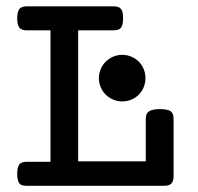

<svg xmlns="http://www.w3.org/2000/svg" viewBox="-20 -600 640 620"><path d="M143.1 -502H66.4Q49.3 -502 42.5 -510.7Q35.6 -520 35.6 -540.5Q35.6 -561 42 -570.3Q48.8 -579.6 66.4 -579.6H346.7Q362.8 -579.6 369.6 -572.3Q374 -567.9 375.7 -560.5Q377.4 -553.2 377.4 -540.5Q377.4 -518.6 370.6 -510.3Q363.8 -502 346.7 -502H232.4V-79.1H450.7V-215.8Q450.7 -234.9 463.4 -241.7Q473.6 -247.6 496.6 -247.6Q521.5 -247.6 531.2 -240.7Q540.5 -233.9 540.5 -215.8V-32.7Q540.5 -14.6 533.4 -7.3Q526.4 0 509.3 0H66.4Q56.6 0 50.5 -2.2Q44.4 -4.4 41 -10.3Q35.6 -19.5 35.6 -38.6Q35.6 -59.6 42.5 -69.3Q49.3 -77.6 66.4 -77.6H143.1ZM321.3 -294.4Q311 -304.7 305.2 -318.6Q299.3 -332.5 299.3 -347.7Q299.3 -362.8 305.2 -376.7Q311 -390.6 321.3 -400.9Q331.5 -411.1 345.5 -417Q359.4 -422.9 374.5 -422.9Q390.1 -422.9 404.1 -417Q418 -411.1 428.2 -400.9Q438.5 -390.6 444.1 -376.7Q449.7 -362.8 449.7 -347.7Q449.7 -332.5 444.1 -318.6Q438.5 -304.7 428.2 -294.4Q418 -284.2 404.1 -278.3Q390.1 -272.5 374.5 -272.5Q359.4 -272.5 345.5 -278.3Q331.5 -284.2 321.3 -294.4Z"/></svg>

Font: Courier Prime Medium
Style: Regular
Weight: 500
Designer: Alan Dague-Greene
Foundry: Quote-Unquote Apps
Version: Version 1.202